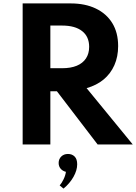

<svg xmlns="http://www.w3.org/2000/svg" viewBox="-20 -845 796 1123"><path d="M112.5 0V-825H393.5Q478 -825 540.2 -795.2Q602.5 -765.5 636.8 -709.8Q671 -654 671 -575.5Q671 -513.5 649 -463.8Q627 -414 586 -380Q545 -346 486.5 -329.5L756.5 0H551L313 -311H274.5V0ZM274.5 -446H343.5Q394 -446 429 -460.5Q464 -475 482.8 -503.2Q501.5 -531.5 501.5 -571Q501.5 -631 460.2 -663.2Q419 -695.5 343.5 -695.5H274.5ZM351.5 258 329 239.5Q340.5 227 351.8 203.8Q363 180.5 365.5 160Q346.5 155.5 334.8 141.8Q323 128 323 108.5Q323 85.5 338.2 70.5Q353.5 55.5 377.5 55.5Q401.5 55.5 416.5 70.5Q431.5 85.5 431.5 116Q431.5 151 409.8 189.5Q388 228 351.5 258Z"/></svg>

Font: Spartan Thin
Style: Bold
Weight: 700
Version: Version 1.004